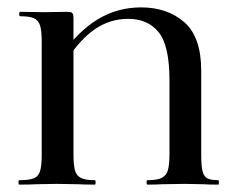

<svg xmlns="http://www.w3.org/2000/svg" viewBox="-20 -500 634 520"><path d="M237 -12Q239 -12 239 -6Q239 0 237 0Q209 0 192 -1L133 -2L77 -1Q61 0 32 0Q30 0 30 -6Q30 -12 32 -12Q59 -12 71.5 -17Q84 -22 88.5 -36.5Q93 -51 93 -81V-387Q93 -417 88.5 -431Q84 -445 72 -450.5Q60 -456 35 -456Q32 -456 32 -462Q32 -468 35 -468L100 -467L161 -468Q173 -468 176 -464.5Q179 -461 179 -449V-83Q179 -53 183 -38.5Q187 -24 199.5 -18Q212 -12 237 -12ZM362 -480Q433 -480 479 -440Q525 -400 525 -308V-81Q525 -51 528.5 -36.5Q532 -22 541.5 -17Q551 -12 571 -12Q573 -12 573 -6Q573 0 571 0Q546 0 532 -1L480 -2L419 -1Q404 0 379 0Q377 0 377 -6Q377 -12 379 -12Q405 -12 417.5 -18Q430 -24 434.5 -38.5Q439 -53 439 -83V-282Q439 -377 409.5 -413Q380 -449 327 -449Q279 -449 238.5 -422Q198 -395 157 -333L142 -346Q191 -415 244.5 -447.5Q298 -480 362 -480Z"/></svg>

Font: Cormorant Unicase SemiBold
Style: Regular
Weight: 600
Designer: Christian Thalmann (Catharsis Fonts)
Foundry: Catharsis Fonts
Version: Version 4.000